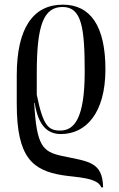

<svg xmlns="http://www.w3.org/2000/svg" viewBox="-20 -566 510 825"><path d="M415 239H423C421 127 357 128 246 104C163 86 137 61 127 -124H129C145 -22 187 10 242 10C349 10 433 -80 433 -268C433 -455 368 -546 250 -546C123 -546 52 -446 52 -243V-119C52 110 119 166 249 187C305 196 400 196 415 239ZM239 -5C188 -5 165 -25 138 -159V-253C138 -457 167 -536 249 -536C330 -536 344 -450 344 -258C344 -57 299 -5 239 -5Z"/></svg>

Font: Noto Serif Display ExtraCondensed
Style: Regular
Weight: 400
Width: 2
Designer: Monotype Design Team
Foundry: Monotype Imaging Inc.
Version: Version 2.009